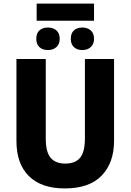

<svg xmlns="http://www.w3.org/2000/svg" viewBox="-20 -1044 730 1074"><path d="M506 -1024V-928H185V-1024ZM248 -890Q277 -890 295.5 -874Q314 -858 314 -827Q314 -797 295.5 -780.5Q277 -764 248 -764Q218 -764 200.5 -780.5Q183 -797 183 -827Q183 -858 200.5 -874Q218 -890 248 -890ZM441 -890Q469 -890 487.5 -874Q506 -858 506 -827Q506 -797 487.5 -780.5Q469 -764 441 -764Q411 -764 393.5 -780.5Q376 -797 376 -827Q376 -858 393.5 -874Q411 -890 441 -890ZM618 -256Q618 -134 549 -62Q480 10 342 10Q211 10 141.5 -59Q72 -128 72 -255V-714H236V-269Q236 -193 263.5 -161Q291 -129 345 -129Q402 -129 428.5 -162Q455 -195 455 -270V-714H618Z"/></svg>

Font: Noto Sans SemiCondensed ExtraBold
Style: Regular
Weight: 800
Width: 4
Designer: Monotype Design Team
Foundry: Monotype Imaging Inc.
Version: Version 2.013; ttfautohint (v1.8.4.7-5d5b)